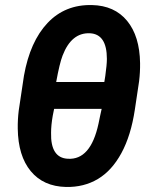

<svg xmlns="http://www.w3.org/2000/svg" viewBox="-20 -741 617 771"><path d="M245.1 9.8Q154.3 7.8 103.5 -53.7Q52.7 -115.2 51.3 -224.6Q50.8 -260.7 55.2 -296.9L76.2 -437Q100.6 -574.2 170.9 -648.7Q241.2 -723.1 349.1 -720.7Q439.9 -718.8 490.5 -657.2Q541 -595.7 542.5 -487.3Q543 -450.7 538.6 -415L521.5 -300.8Q505.9 -196.8 467.5 -126.2Q429.2 -55.7 373 -22.2Q316.9 11.2 245.1 9.8ZM388.2 -303.7H197.3L191.9 -276.9Q185.1 -238.3 185.1 -208Q182.6 -106.9 252.4 -103.5Q343.8 -97.7 375.5 -244.1L382.3 -276.9ZM205.6 -411.6H398.9L402.8 -436Q409.2 -481.9 409.2 -504.4Q409.2 -604 341.3 -607.4Q267.1 -610.8 231.4 -518.1Q219.2 -486.8 205.6 -411.6Z"/></svg>

Font: RobotoInd
Style: Bold Italic
Weight: 700
Italic angle: -12°
Designer: Google
Version: Version 2.001150; 2014